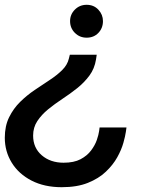

<svg xmlns="http://www.w3.org/2000/svg" viewBox="-28 -558 654 800"><path d="M333 -538Q363 -538 382 -517.5Q401 -497 401 -470Q401 -441 382 -421Q363 -401 333 -401Q304 -401 284 -421Q264 -441 264 -470Q264 -498 284 -518Q304 -538 333 -538ZM229 222Q157 222 103.5 194.5Q50 167 21 120Q-8 73 -8 16Q-8 -33 10 -69.5Q28 -106 56 -133.5Q84 -161 116.5 -183Q149 -205 179.5 -225Q210 -245 231.5 -266.5Q253 -288 259 -314L263 -330H375L372 -310Q366 -272 344.5 -243Q323 -214 293.5 -190.5Q264 -167 232 -146Q200 -125 172.5 -102.5Q145 -80 127.5 -53.5Q110 -27 110 7Q110 58 146 89Q182 120 237 120Q280 120 307.5 105.5Q335 91 351.5 69Q368 47 375.5 25Q383 3 385 -12Q387 -27 387 -27H499Q499 -27 496.5 -9Q494 9 486 37.5Q478 66 460.5 97.5Q443 129 413 157.5Q383 186 338 204Q293 222 229 222Z"/></svg>

Font: Be Vietnam Pro Medium
Style: Italic
Weight: 500
Italic angle: -12°
Designer: Lam Bao, Tony Le, Vietanh Nguyen
Foundry: Yellow Type Foundry
Version: Version 1.002; ttfautohint (v1.8.3)